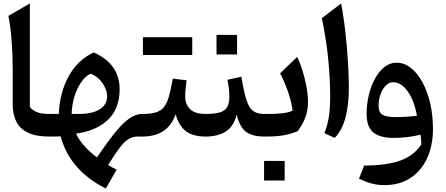

<svg xmlns="http://www.w3.org/2000/svg" viewBox="-20 -788 2571 1108"><path d="M152.3 -768.1V-170.9Q166.5 -152.3 192.1 -141.4Q217.8 -130.4 263.7 -130.4H264.2V0H263.7Q185.5 0 139.4 -23.2Q93.3 -46.4 73.2 -88.1Q53.2 -129.9 53.2 -185.1V-386.7Q53.2 -475.6 47.1 -554Q41 -632.3 28.3 -696.3Z M521 -485.4Q597.7 -450.7 634 -397.5Q670.4 -344.2 670.4 -273.9Q670.4 -162.1 604 -97.7Q537.6 -33.2 419.4 -17.1Q429.7 9.8 460 46.4Q490.2 83 539.1 120.6Q597.7 34.7 642.3 -21Q687 -76.7 725.1 -103.5Q763.2 -130.4 801.3 -130.4H801.8V0H774.4Q746.1 0 721.9 14.6Q697.8 29.3 670.4 64.9Q643.1 100.6 604 164.6Q613.3 169.9 626.7 177.5Q640.1 185.1 653.3 190.9L590.8 299.8Q382.3 195.3 330.1 -1Q313.5 -0.5 297.9 -0.2Q282.2 0 264.2 0Q254.9 0 250.5 -7.8Q246.1 -15.6 246.1 -34.7V-95.7Q246.1 -114.7 250.5 -122.6Q254.9 -130.4 264.2 -130.4H319.3Q324.2 -252.9 376.2 -347.7Q428.2 -442.4 521 -485.4ZM503.4 -362.8Q473.1 -349.6 448.5 -313.7Q423.8 -277.8 409.2 -229.5Q394.5 -181.2 393.6 -130.4H436Q512.7 -130.4 555.4 -157.2Q598.1 -184.1 598.1 -231.9Q598.1 -269 572 -307.6Q545.9 -346.2 503.4 -362.8Z M804.7 -470.7V-573.2H1089.4V-470.7ZM801.8 0Q792.5 0 788.1 -7.8Q783.7 -15.6 783.7 -34.7V-95.7Q783.7 -114.7 788.1 -122.6Q792.5 -130.4 801.8 -130.4Q849.1 -130.4 878.7 -139.2Q908.2 -147.9 926 -170.2Q943.8 -192.4 955.1 -232.2Q966.3 -272 977.1 -334.5L1056.6 -324.7Q1053.2 -298.3 1051 -274.9Q1048.8 -251.5 1048.8 -232.4Q1048.8 -185.5 1076.9 -158Q1105 -130.4 1167 -130.4H1167.5V0H1167Q1093.3 0 1052.7 -31Q1012.2 -62 993.7 -128.4Q969.7 -62 921.6 -31Q873.5 0 801.8 0Z M1229.5 -586.9H1348.1V-473.6H1229.5ZM1167.5 0Q1158.2 0 1153.8 -7.8Q1149.4 -15.6 1149.4 -34.7V-95.7Q1149.4 -114.7 1153.8 -122.6Q1158.2 -130.4 1167.5 -130.4Q1247.6 -130.4 1275.6 -152.6Q1303.7 -174.8 1303.7 -230.5Q1303.7 -249.5 1300.3 -279.5Q1296.9 -309.6 1292.5 -327.6L1373 -345.2Q1386.7 -261.7 1400.9 -215.1Q1415 -168.5 1438.7 -149.4Q1462.4 -130.4 1503.4 -130.4H1503.9V0H1503.4Q1439.9 0 1402.1 -25.6Q1364.3 -51.3 1345.7 -126.5Q1329.1 -58.6 1283.2 -29.3Q1237.3 0 1167.5 0Z M1503.9 140.6H1622.6V253.9H1503.9ZM1503.9 0Q1494.6 0 1490.2 -7.8Q1485.8 -15.6 1485.8 -34.7V-95.7Q1485.8 -114.7 1490.2 -122.6Q1494.6 -130.4 1503.9 -130.4H1534.2Q1574.7 -130.4 1610.8 -134.5Q1647 -138.7 1668.5 -149.4Q1657.2 -243.2 1596.7 -365.2L1694.8 -459.5Q1711.4 -426.3 1725.6 -380.9Q1739.7 -335.4 1748.5 -287.8Q1757.3 -240.2 1757.3 -199.7Q1757.3 -152.3 1742.9 -112.5Q1728.5 -72.8 1697.8 -30.8Q1657.7 -14.2 1615.5 -7.1Q1573.2 0 1518.1 0Z M1948.7 -768.1Q1958.5 -717.8 1966.8 -654.5Q1975.1 -591.3 1981 -524.2Q1986.8 -457 1990 -394.5Q1993.2 -332 1993.2 -283.7Q1993.2 -183.6 1973.9 -110.1Q1954.6 -36.6 1911.6 7.8L1851.6 -19.5Q1869.1 -61.5 1877.2 -110.1Q1885.3 -158.7 1885.3 -233.4Q1885.3 -332 1874 -447Q1862.8 -562 1837.4 -683.1Z M2198.2 280.3Q2162.1 280.3 2127.2 271.7Q2092.3 263.2 2051.8 242.7L2081.5 167.5Q2212.9 167 2291.3 138.2Q2369.6 109.4 2411.6 44.9Q2411.1 30.3 2409.9 17.3Q2408.7 4.4 2406.7 -10.7Q2372.1 -2 2332 2.9Q2292 7.8 2250 7.8Q2171.9 7.8 2133.8 -24.2Q2095.7 -56.2 2095.7 -129.9Q2095.7 -186.5 2108.4 -239.7Q2121.1 -293 2144.3 -335Q2167.5 -377 2199 -401.6Q2230.5 -426.3 2268.6 -426.3Q2312 -426.3 2350.1 -396.7Q2388.2 -367.2 2417 -314.9Q2445.8 -262.7 2462.2 -193.1Q2478.5 -123.5 2478.5 -43.5Q2478.5 50.3 2445.6 123.3Q2412.6 196.3 2349.9 238.3Q2287.1 280.3 2198.2 280.3ZM2386.2 -120.1Q2369.6 -210.4 2331.8 -262Q2293.9 -313.5 2248 -313.5Q2225.1 -313.5 2206.1 -293.9Q2187 -274.4 2175.8 -243.4Q2164.6 -212.4 2164.6 -177.2Q2164.6 -138.7 2188.2 -125.5Q2211.9 -112.3 2264.2 -112.3Q2293 -112.3 2325.4 -114.3Q2357.9 -116.2 2386.2 -120.1Z"/></svg>

Font: Pinar-DS3-FD SemiBold
Style: Regular
Weight: 600
Designer: Amin Abedi
Version: Version 3.000